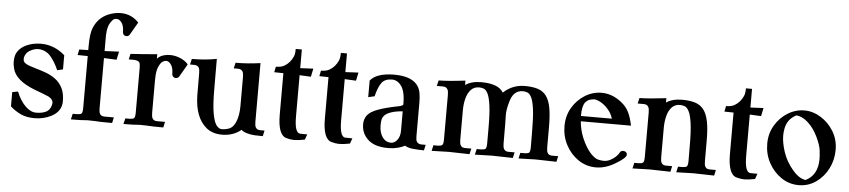

<svg xmlns="http://www.w3.org/2000/svg" viewBox="-41 -883 4997 1130"><g transform="rotate(5 2457.5 -317.5)"><path d="M181.6 12.2Q135.3 12.2 101.8 -2.9Q68.4 -18.1 38.1 -44.9V-129.4L71.8 -135.7Q93.3 -82.5 124.5 -51.8Q155.8 -21 188.5 -21Q230 -21 254.4 -36.6Q276.4 -53.7 279.8 -86.4Q279.8 -106.9 253.9 -121.6Q229 -132.8 167.5 -155.3Q52.2 -200.2 36.6 -270Q31.2 -292.5 31.2 -304.7Q31.2 -338.9 40 -357.4Q60.1 -398.9 116.2 -417.5Q147 -427.7 186 -427.7Q262.7 -426.3 324.2 -372.1V-288.6L290.5 -280.8Q271 -326.2 243.4 -359.4Q215.8 -392.6 171.4 -395Q145.5 -395 120.6 -380.4Q105 -371.6 96.7 -357.7Q88.4 -343.8 88.4 -328.6Q88.4 -315.4 98.1 -307.1Q107.9 -298.8 125.7 -292.5Q143.6 -286.1 166 -279.8Q194.3 -272 224.4 -261Q254.4 -250 280.8 -231Q307.1 -211.9 323.5 -180.7Q339.8 -149.4 339.8 -101.6Q339.8 -40.5 278.3 -9.8Q233.4 12.2 181.6 12.2Z M639.6 0.5Q562 0.5 536.6 -2Q518.1 -2.9 497.1 -2.9Q489.7 -2.9 484.9 -2.4Q458 0.5 396 0.5L403.8 -33.2H428.7Q447.8 -33.2 455.1 -39.1Q462.4 -44.9 462.4 -73.2V-379.4Q440.4 -380.4 402.3 -380.4L409.2 -413.6L462.4 -414.6V-438.5Q462.4 -514.2 477.5 -548.8Q503.9 -609.9 563 -633.8Q599.1 -648.4 634.8 -648.4Q668.9 -648.4 697.8 -634.3Q722.7 -622.1 741.2 -601.6L698.2 -527.3Q691.9 -516.1 678.7 -516.1Q668.5 -516.1 662.6 -522.7Q656.7 -529.3 656.7 -537.6Q656.7 -577.6 640.6 -596.7Q628.4 -611.8 613.3 -611.8Q611.8 -611.8 602.3 -610.8Q592.8 -609.9 576.7 -585.7Q560.5 -561.5 558.6 -510.7V-417.5L643.6 -421.4L633.3 -372.6L558.6 -376V-79.6Q558.6 -57.1 564 -47.6Q569.3 -38.1 576.7 -35.6Q584 -33.2 591.8 -33.2H647Z M941.9 0.5Q872.6 0.5 844.2 -2Q828.6 -2.9 807.6 -2.9Q800.3 -2.9 795.4 -2.4Q768.6 0.5 706.5 0.5L714.8 -33.2H739.3Q758.3 -33.2 765.6 -39.1Q772.9 -44.9 772.9 -73.2V-337.4Q772.9 -359.4 768.1 -368.4Q763.2 -377.4 739.3 -380.9H704.6L711.9 -414.1Q763.2 -417 869.1 -425.8V-399.4Q887.7 -421.4 927.7 -426.8Q937.5 -427.7 946.8 -427.7Q975.6 -427.7 1004.9 -415.5Q1034.2 -403.3 1050.8 -383.8Q1050.8 -383.3 1052.7 -381.3L1009.3 -306.6Q1002.4 -295.9 989.7 -295.9Q980 -295.9 973.6 -302.7Q967.3 -309.6 967.3 -316.9Q967.3 -350.1 957 -367.7Q943.4 -391.6 924.3 -391.6Q915.5 -391.6 903.6 -384Q891.6 -376.5 880.6 -351.1Q869.6 -325.7 869.6 -283.2Q869.6 -277.8 869.1 -273.4V-79.6Q869.1 -57.1 874.5 -47.6Q879.9 -38.1 887.2 -35.6Q894.5 -33.2 902.8 -33.2H949.2Z M1289.1 12.7Q1232.9 12.7 1196.3 -17.6Q1127.9 -74.2 1125 -203.1Q1124.5 -208 1124.5 -336.4Q1124.5 -358.4 1119.1 -368.7Q1110.8 -382.3 1090.8 -382.3H1066.4L1074.2 -416Q1155.3 -416 1220.7 -429.2L1221.2 -252.4Q1221.2 -155.3 1230.7 -105Q1240.2 -54.7 1254.9 -37.1Q1269.5 -19.5 1284.7 -19.5H1287.6Q1303.7 -19.5 1320.8 -24.9Q1350.6 -32.2 1366.7 -69.3Q1382.8 -106.4 1383.3 -162.6V-336.4Q1383.3 -358.4 1377.4 -368.7Q1369.1 -382.3 1349.6 -382.3H1324.7L1332.5 -416Q1404.8 -416 1479 -426.8V-79.1Q1479 -57.1 1484.6 -47.6Q1490.2 -38.1 1497.3 -35.6Q1504.4 -33.2 1512.7 -33.2H1537.1L1529.8 0.5Q1504.9 0.5 1481 -0.7Q1457 -2 1434.6 -8.8Q1412.1 -15.6 1402.3 -25.9Q1356 12.7 1289.1 12.7Z M1714.4 6.8Q1693.8 6.8 1668.5 -0.5Q1643.1 -7.8 1630.6 -41.7Q1618.2 -75.7 1618.2 -133.3V-379.4Q1599.6 -380.4 1564 -380.4L1570.8 -413.6Q1601.6 -413.6 1620.1 -424.3Q1654.3 -443.8 1671.4 -482.9Q1678.2 -498 1678.2 -527.8H1714.4V-417.5L1791.5 -421.4L1781.2 -372.6L1714.4 -376V-133.3Q1714.4 -81.5 1723.1 -57.4Q1731.9 -33.2 1748 -33.2L1789.6 -32.7L1778.3 -1Q1739.7 6.8 1714.4 6.8Z M1981 6.8Q1960.4 6.8 1935.1 -0.5Q1909.7 -7.8 1897.2 -41.7Q1884.8 -75.7 1884.8 -133.3V-379.4Q1866.2 -380.4 1830.6 -380.4L1837.4 -413.6Q1868.2 -413.6 1886.7 -424.3Q1920.9 -443.8 1938 -482.9Q1944.8 -498 1944.8 -527.8H1981V-417.5L2058.1 -421.4L2047.9 -372.6L1981 -376V-133.3Q1981 -81.5 1989.7 -57.4Q1998.5 -33.2 2014.6 -33.2L2056.2 -32.7L2044.9 -1Q2006.3 6.8 1981 6.8Z M2277.8 5.9H2270Q2224.1 5.9 2191.9 -6.3Q2156.2 -19.5 2134 -49.8Q2111.8 -80.1 2111.8 -120.6Q2111.8 -152.3 2128.9 -174.6Q2146 -196.8 2190.7 -213.4Q2235.4 -230 2315.4 -245.6Q2319.3 -246.1 2324.7 -248Q2336.9 -253.4 2337.9 -257.3Q2337.9 -332.5 2314.9 -365.2Q2292 -397.9 2257.8 -397.9Q2216.8 -397.5 2197.8 -372.1Q2178.7 -346.7 2165 -291L2127.9 -282.2V-380.4Q2163.6 -425.8 2265.1 -427.7V-427.2L2268.1 -427.7Q2410.6 -427.7 2426.8 -330.6Q2430.7 -304.2 2430.7 -278.3V-77.1Q2430.7 -55.7 2436 -46.9Q2444.8 -32.2 2464.4 -32.2H2489.3L2481.9 1Q2450.7 1 2419.2 -2Q2387.7 -4.9 2369.1 -16.6Q2329.6 3.9 2277.8 5.9ZM2284.7 -26.9Q2305.7 -26.9 2321.5 -47.9Q2337.4 -68.8 2337.4 -102.1V-216.8Q2295.4 -213.9 2268.6 -204.3Q2241.7 -194.8 2230.5 -181.9Q2219.2 -168.9 2217 -153.8Q2214.8 -138.7 2214.8 -124.5Q2214.8 -81.5 2233.9 -54.2Q2252.9 -26.9 2284.7 -26.9Z M3264.6 0Q3236.8 0 3141.6 -2.9Q3074.7 -0.5 3040.5 0L3048.3 -33.7H3073.2Q3092.3 -33.7 3099.6 -39.6Q3106.9 -45.4 3106.9 -73.7L3106.4 -163.6Q3106.4 -246.6 3100.3 -294.2Q3094.2 -341.8 3083.7 -363.5Q3073.2 -385.3 3060.3 -390.9Q3047.4 -396.5 3031.2 -396.5Q2974.6 -396.5 2956.1 -323.7Q2943.8 -279.3 2943.8 -251Q2945.3 -227.5 2945.3 -79.6Q2945.3 -57.6 2951.2 -47.9Q2959 -33.7 2979 -33.7H3014.6L3006.8 0Q2979 0 2883.8 -2.9Q2816.9 -0.5 2782.7 0L2790.5 -33.7H2815.4Q2834.5 -33.7 2841.8 -39.6Q2849.1 -45.4 2849.1 -73.7V-163.6Q2849.1 -246.6 2842.8 -294.2Q2836.4 -341.8 2825.9 -363.5Q2815.4 -385.3 2802.5 -390.9Q2789.6 -396.5 2773.9 -396.5Q2743.7 -396.5 2725.1 -376.5Q2706.5 -356.4 2698 -323.7Q2689.5 -291 2689.5 -253.4V-79.6Q2689.5 -57.6 2694.8 -48.1Q2700.2 -38.6 2707.8 -36.1Q2715.3 -33.7 2723.1 -33.7H2758.8L2751 0Q2723.6 0 2627.9 -2.9Q2561.5 -0.5 2527.3 0L2534.7 -33.7H2560.1Q2578.6 -33.7 2586.2 -39.6Q2593.8 -45.4 2593.8 -73.7V-336.9Q2593.8 -358.9 2588.4 -368.4Q2583 -377.9 2575.7 -380.6Q2568.4 -383.3 2560.1 -383.3H2524.4L2532.2 -416.5Q2584 -416.5 2689.5 -429.2V-403.3Q2725.1 -428.2 2783.7 -428.2Q2833 -428.2 2866.5 -415.8Q2899.9 -403.3 2914.1 -377.9Q2935.5 -396.5 2937.5 -396.5Q2982.9 -428.2 3041.5 -428.2Q3085.4 -428.2 3116.9 -418.5Q3148.4 -408.7 3167.5 -383.3Q3186.5 -357.9 3194.8 -313.7Q3203.1 -269.5 3203.1 -200.2V-79.6Q3203.1 -57.6 3208.5 -48.1Q3213.9 -38.6 3221.2 -36.1Q3228.5 -33.7 3236.8 -33.7H3272Z M3498.5 12.7Q3440.9 12.7 3394.3 -19Q3347.7 -50.8 3320.6 -102.1Q3293.5 -153.3 3293.5 -213.4Q3293.5 -274.4 3321.8 -322.5Q3350.1 -370.6 3396.2 -399.2Q3442.4 -427.7 3495.1 -427.7Q3556.2 -427.7 3610.8 -385.3Q3643.1 -360.4 3658.7 -327.9Q3674.3 -295.4 3683.1 -250H3386.7Q3390.6 -202.1 3409.2 -155.3Q3433.6 -97.7 3461.7 -67.1Q3489.7 -36.6 3511.7 -33.2Q3527.8 -29.8 3542.5 -29.8Q3560.5 -29.8 3578.9 -38.8Q3597.2 -47.9 3611.1 -61Q3625 -74.2 3631.3 -86.9Q3636.2 -96.2 3647.5 -98.1Q3661.1 -98.1 3667.5 -92Q3673.8 -85.9 3673.8 -77.6Q3673.8 -58.1 3609.9 -20.5Q3553.2 12.7 3498.5 12.7ZM3567.4 -281.2Q3558.6 -312 3536.4 -336.7Q3514.2 -361.3 3492.2 -373Q3470.2 -384.8 3455.1 -385.7Q3436 -383.8 3425 -379.6Q3414.1 -375.5 3400.9 -361.3Q3384.8 -336.9 3384.8 -285.6L3385.3 -281.2Z M4196.3 0Q4168.5 0 4072.8 -2.9Q4006.3 -0.5 3972.2 0L3980 -33.7H4004.9Q4023.9 -33.7 4031.2 -39.6Q4038.6 -45.4 4038.6 -73.7L4038.1 -163.6Q4038.1 -246.6 4031.5 -294.2Q4024.9 -341.8 4013.9 -363.5Q4002.9 -385.3 3989.5 -390.9Q3976.1 -396.5 3960.4 -396.5Q3930.2 -396.5 3911.6 -376.5Q3893.1 -356.4 3884.8 -323.7Q3876.5 -291 3876.5 -253.4V-79.6Q3876.5 -57.6 3881.8 -48.1Q3887.2 -38.6 3894.5 -36.1Q3901.9 -33.7 3909.7 -33.7H3945.3L3938 0Q3910.2 0 3814.5 -2.9Q3748 -0.5 3713.9 0L3721.7 -33.7H3746.6Q3765.1 -33.7 3772.7 -39.6Q3780.3 -45.4 3780.3 -73.7V-336.9Q3780.3 -358.9 3774.9 -368.4Q3769.5 -377.9 3762.2 -380.6Q3754.9 -383.3 3746.6 -383.3H3710.9L3718.8 -416.5Q3770.5 -416.5 3876.5 -429.2V-403.3Q3912.1 -428.2 3970.2 -428.2Q4014.2 -428.2 4046.1 -418.5Q4078.1 -408.7 4097.7 -383.3Q4117.2 -357.9 4126 -313.7Q4134.8 -269.5 4134.8 -200.2V-79.6Q4134.8 -57.6 4140.1 -48.1Q4145.5 -38.6 4152.8 -36.1Q4160.2 -33.7 4168 -33.7H4203.6Z M4374 6.8Q4353.5 6.8 4328.1 -0.5Q4302.7 -7.8 4290.3 -41.7Q4277.8 -75.7 4277.8 -133.3V-379.4Q4259.3 -380.4 4223.6 -380.4L4230.5 -413.6Q4261.2 -413.6 4279.8 -424.3Q4314 -443.8 4331.1 -482.9Q4337.9 -498 4337.9 -527.8H4374V-417.5L4451.2 -421.4L4440.9 -372.6L4374 -376V-133.3Q4374 -81.5 4382.8 -57.4Q4391.6 -33.2 4407.7 -33.2L4449.2 -32.7L4438 -1Q4399.4 6.8 4374 6.8Z M4696.3 12.7Q4639.2 12.7 4592.5 -19.3Q4545.9 -51.3 4518.6 -102.5Q4491.2 -153.8 4491.2 -214.4Q4491.2 -274.4 4519.8 -322.8Q4548.3 -371.1 4594.5 -399.7Q4640.6 -428.2 4692.9 -428.2Q4743.2 -428.2 4789.8 -399.4Q4836.4 -370.6 4866 -322Q4895.5 -273.4 4895.5 -212.9Q4895.5 -152.8 4869.4 -101.8Q4843.3 -50.8 4798.1 -19Q4752.9 12.7 4696.3 12.7ZM4734.4 -21Q4805.7 -55.7 4805.7 -151.4Q4805.7 -168.9 4802.2 -200.4Q4798.8 -231.9 4775.6 -280.5Q4752.4 -329.1 4718 -360.8Q4683.6 -392.6 4647.5 -395Q4594.7 -368.2 4584.5 -310.5Q4580.6 -289.1 4580.6 -270.5Q4580.6 -228 4598.6 -173.6Q4616.7 -119.1 4656.2 -72.3Q4695.8 -25.4 4734.4 -21Z"/></g></svg>

Font: Quaaykop
Style: Medium
Weight: 500
Designer: Tup Wanders
Foundry: Free font, DO NOT SELL
Version: Version 1.00;July 31, 2023;FontCreator 11.5.0.2430 64-bit